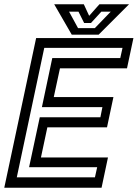

<svg xmlns="http://www.w3.org/2000/svg" viewBox="-37 -878 644 898"><path d="M-17 0 132 -700H587L557 -558.5H243.5L214.5 -424H493.5L463.5 -282.5H184.5L154.5 -141.5H468L438 0ZM41.5 -48.5H407L417.5 -96H99L149 -329.5H432.5L442 -377H159L207.5 -606.5H525.5L536 -654H170ZM298.5 -716 216.5 -858H355L380 -804L428 -858H566.5L424.5 -716ZM328 -746.5H406.5L481 -823.5H437L388.5 -770.5H356.5L330 -823.5H286Z"/></svg>

Font: Tourney Thin Medium
Style: Italic
Weight: 500
Italic angle: -12°
Version: Version 1.015